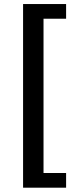

<svg xmlns="http://www.w3.org/2000/svg" viewBox="-20 -749 381 926"><path d="M91.3 156.2V-729.5H298.8V-658.7H189.9V85.4H298.8V156.2Z"/></svg>

Font: Akatab ExtraBold
Style: Regular
Weight: 800
Designer: SIL International
Foundry: SIL International
Version: Version 3.000